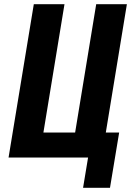

<svg xmlns="http://www.w3.org/2000/svg" viewBox="-20 -755 640 920"><path d="M378 145 402 0H21L142 -735H289L188 -120H340L441 -735H588L487 -120H551L507 145Z"/></svg>

Font: Iosevka Heavy Extended Oblique
Style: Regular
Weight: 900
Width: 7
Italic angle: -9°
Monospace: yes
Designer: Belleve Invis
Foundry: Belleve Invis
Version: Version 32.5.0; ttfautohint (v1.8.4)